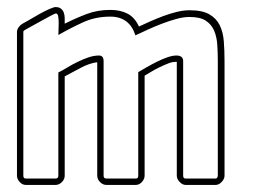

<svg xmlns="http://www.w3.org/2000/svg" viewBox="-20 -523 718 543"><path d="M371 -319Q381 -325 395 -333Q409 -341 424 -348.5Q439 -356 453.5 -361Q468 -366 479 -366Q498 -366 498 -350V-26Q498 -18 505 -18H590Q593 -18 594.5 -21Q596 -24 596 -26V-350Q596 -374 594.5 -396.5Q593 -419 585.5 -436.5Q578 -454 562 -464.5Q546 -475 516 -475Q499 -475 479 -469.5Q459 -464 438 -456Q417 -448 397.5 -439Q378 -430 363 -423Q346 -476 292 -476Q250 -476 215 -460Q180 -444 145 -424Q145 -428 145.5 -438Q146 -448 146 -458.5Q146 -469 144.5 -477Q143 -485 138 -485Q136 -485 123.5 -478.5Q111 -472 96 -463.5Q81 -455 67 -447.5Q53 -440 50 -438Q46 -436 46 -433V-26Q46 -18 53 -18H137Q145 -18 145 -26V-318Q157 -324 171 -332.5Q185 -341 200.5 -348.5Q216 -356 231 -361Q246 -366 260 -366Q273 -366 273 -350V-26Q273 -18 281 -18H364Q371 -18 371 -26ZM364 0H281Q271 0 263 -8Q255 -16 255 -26V-347Q232 -344 208 -331Q184 -318 163 -307V-26Q163 -16 155 -8Q147 0 137 0H53Q43 0 35.5 -8.5Q28 -17 28 -26V-433Q28 -439 32.5 -445.5Q37 -452 42 -455Q48 -458 61.5 -466Q75 -474 90 -482.5Q105 -491 118.5 -497Q132 -503 137 -503Q147 -503 152.5 -498.5Q158 -494 160.5 -487Q163 -480 163 -471.5Q163 -463 163 -456Q195 -472 225.5 -483.5Q256 -495 292 -495Q320 -495 340.5 -484.5Q361 -474 373 -448Q388 -455 406 -463Q424 -471 443 -478Q462 -485 480.5 -489.5Q499 -494 516 -494Q552 -494 572 -482.5Q592 -471 601.5 -451.5Q611 -432 613 -406Q615 -380 615 -350V-26Q615 -17 607 -8.5Q599 0 590 0H505Q496 0 488 -8.5Q480 -17 480 -26V-348H476Q467 -348 455.5 -343.5Q444 -339 431.5 -333Q419 -327 407.5 -320Q396 -313 389 -309V-26Q389 -17 381.5 -8.5Q374 0 364 0Z"/></svg>

Font: RonaldsonGothicLicht
Style: Regular
Weight: 400
Designer: Mr. Robertson for MacKellar, Smiths & Jordan Co. Philadelphia
Foundry: CAT-Fonts Peter Wiegel
Version: 1.000